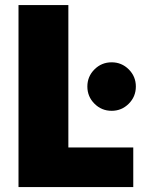

<svg xmlns="http://www.w3.org/2000/svg" viewBox="-20 -758 592 778"><path d="M55 0V-737.5H257V-160.5H520V0ZM432.5 -309Q391.5 -309 362.8 -337.8Q334 -366.5 334 -407.5Q334 -448 362.8 -476.8Q391.5 -505.5 432.5 -505.5Q473 -505.5 501.8 -476.8Q530.5 -448 530.5 -407.5Q530.5 -366.5 501.8 -337.8Q473 -309 432.5 -309Z"/></svg>

Font: Epilogue Black
Style: Regular
Weight: 900
Designer: Tyler Finck
Foundry: Etcetera Type Co
Version: Version 2.111; ttfautohint (v1.8.3)